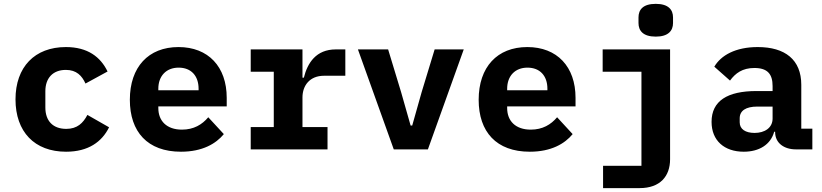

<svg xmlns="http://www.w3.org/2000/svg" viewBox="-20 -771 4241 991"><path d="M321 12.1C436.1 12.1 506 -39.1 543 -114L431.1 -177.9C409.1 -136 378.9 -105.8 322.1 -105.8C252.1 -105.8 214.1 -148.1 214.1 -215.9V-300.1C214.1 -367.9 252.8 -410.2 320 -410.2C375 -410.2 403.1 -380 421.2 -339.8L535.2 -402C498.9 -476.9 432.9 -528.1 320 -528.1C159.1 -528.1 60 -425.1 60 -258.2C60 -90.9 158 12.1 321 12.1Z M914.1 12.1C1025.2 12.1 1095.2 -29.8 1135.3 -78.8L1055 -165.8C1023.1 -127.8 980.1 -101.9 919 -101.9C840.2 -101.9 797.2 -147 797.2 -213.1V-221.9H1150.2V-266C1150.2 -426.8 1055 -528.1 901.3 -528.1C746.1 -528.1 650.2 -425.1 650.2 -256C650.2 -90.9 741.1 12.1 914.1 12.1ZM797.2 -305V-312.9C797.2 -378.9 838.1 -421.9 902 -421.9C966.3 -421.9 1005 -380 1005 -312.9V-305Z M1274.1 0H1670.5V-115.1H1541.2V-268.1C1541.2 -329.9 1579.2 -380 1652.3 -380H1762.4V-516H1713.4C1611.2 -516 1567.1 -446 1548.3 -370H1541.2V-516H1274.1V-400.9H1393.1V-115.1H1274.1Z M2188.6 0 2373.6 -516H2223.4L2156.2 -295.1L2107.6 -122.9H2099.4L2050.4 -295.1L1983.3 -516H1827.4L2012.4 0Z M2714.5 12.1C2825.6 12.1 2895.6 -29.8 2935.7 -78.8L2855.5 -165.8C2823.5 -127.8 2780.5 -101.9 2719.5 -101.9C2640.6 -101.9 2597.7 -147 2597.7 -213.1V-221.9H2950.6V-266C2950.6 -426.8 2855.5 -528.1 2701.7 -528.1C2546.5 -528.1 2450.6 -425.1 2450.6 -256C2450.6 -90.9 2541.5 12.1 2714.5 12.1ZM2597.7 -305V-312.9C2597.7 -378.9 2638.5 -421.9 2702.4 -421.9C2766.7 -421.9 2805.4 -380 2805.4 -312.9V-305Z M3092.7 199.9H3281.6C3387.8 199.9 3438.6 138.1 3438.6 51.1V-516H3090.6V-400.9H3290.8V84.9H3092.7ZM3275.6 -652C3275.6 -612.9 3298.7 -582 3364.7 -582C3429.7 -582 3453.8 -612.9 3453.8 -652V-681.1C3453.8 -720.9 3429.7 -751.1 3364.7 -751.1C3298.7 -751.1 3275.6 -720.9 3275.6 -681.1Z M4087.7 0H4172.9V-106.9H4115.8V-333.1C4115.8 -463.1 4032 -528.1 3891 -528.1C3775.9 -528.1 3701 -485.1 3666.9 -426.8L3747.9 -355.1C3775.9 -393.1 3811.8 -420.1 3873.9 -420.1C3941.8 -420.1 3967.7 -388.1 3967.7 -327.1V-301.1H3884.9C3734 -301.1 3652.7 -250 3652.7 -142C3652.7 -45.1 3718.8 12.1 3818.9 12.1C3897.7 12.1 3957.7 -24.1 3975.9 -90.9H3980.8V-89.1C3980.8 -32 4027.7 0 4087.7 0ZM3797.9 -139.9V-160.2C3797.9 -199.9 3829.9 -220.9 3888.8 -220.9H3967.7V-159.1C3967.7 -111.2 3926.8 -84.9 3875 -84.9C3827.8 -84.9 3797.9 -104 3797.9 -139.9Z"/></svg>

Font: Margiela Mono Bold
Style: Regular
Weight: 700
Designer: Mike Abbink, Paul van der Laan, Pieter van Rosmalen
Foundry: Bold Monday
Version: Version 2.003 2021